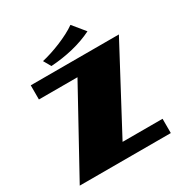

<svg xmlns="http://www.w3.org/2000/svg" viewBox="-210 -1094 1189 1251"><g transform="rotate(-30 384.0 -469.0)"><path d="M225.6 -822.3Q257.8 -829.6 294.7 -841.6Q331.5 -853.5 368.2 -868.7Q404.8 -883.8 438.7 -901.4Q472.7 -918.9 498.5 -937.5L573.7 -845.7Q505.9 -812 425 -792.2Q344.2 -772.5 257.3 -767.1ZM367.7 -619.1H77.6V-725.6H740.7L411.6 -107.4H712.4V0H27.3Z"/></g></svg>

Font: Poller One
Style: Regular
Weight: 400
Designer: Yvonne Schttler
Foundry: Yvonne Schttler
Version: Version 1.002